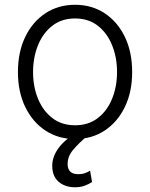

<svg xmlns="http://www.w3.org/2000/svg" viewBox="-20 -573 631 807"><path d="M295.5 11.4Q224.8 11.4 170.6 -24.5Q116.5 -60.4 85.9 -123.8Q55.4 -187.1 55.4 -270.2Q55.4 -354 85.9 -417.6Q116.5 -481.2 170.6 -517Q224.8 -552.9 295.5 -552.9Q366.1 -552.9 420.3 -517Q474.4 -481.2 505 -417.6Q535.5 -354 535.5 -270.2Q535.5 -187.1 505 -123.8Q474.4 -60.4 420.3 -24.5Q366.1 11.4 295.5 11.4ZM295.5 -46.5Q352.3 -46.5 391.5 -77.1Q430.8 -107.6 451.3 -158.4Q471.9 -209.2 471.9 -270.2Q471.9 -331.3 451.3 -382.5Q430.8 -433.6 391.5 -464.5Q352.3 -495.4 295.5 -495.4Q239 -495.4 199.6 -464.5Q160.2 -433.6 139.6 -382.5Q119 -331.3 119 -270.2Q119 -209.2 139.6 -158.4Q160.2 -107.6 199.6 -77.1Q239 -46.5 295.5 -46.5ZM294.7 214.1Q253.6 214.1 226.6 191.1Q199.6 168 199.6 123.9Q199.6 84.5 227.6 47.2Q255.7 9.9 314.3 -22.4L345.2 0Q311.8 28.1 288 55.9Q264.2 83.8 264.2 116.1Q264.2 159.1 308.9 159.1Q324.9 159.1 337.2 154.7Q349.4 150.2 358.7 144.5L366.8 192.1Q353.7 201 335.9 207.6Q318.2 214.1 294.7 214.1Z"/></svg>

Font: Inter Zeller Light
Style: Regular
Weight: 300
Designer: Rasmus Andersson; Joe Bland
Foundry: zeller
Version: Version 3.015;git-dec3a8cb1